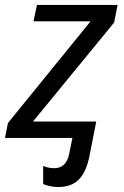

<svg xmlns="http://www.w3.org/2000/svg" viewBox="-35 -556 500 774"><path d="M199 198Q182 198 165 194Q148 190 139 186V113Q146 116 157.5 119Q169 122 183 122Q231 122 243 68L257 0H-15L-3 -60L330 -470H100L114 -536H439L425 -465L98 -66H353L325 76Q312 139 282 168.5Q252 198 199 198Z"/></svg>

Font: Manna Sans
Style: Italic
Weight: 400
Italic angle: -12°
Designer: Monotype Design Team
Foundry: Monotype Imaging Inc.
Version: Version 2.001.1; ttfautohint (v1.8.2)